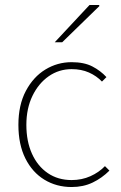

<svg xmlns="http://www.w3.org/2000/svg" viewBox="-20 -740 486 772"><path d="M268 12Q207 12 158.5 -17.5Q110 -47 82 -103Q54 -159 54 -238Q54 -318 84 -374.5Q114 -431 162.5 -460.5Q211 -490 268 -490Q318 -490 351 -473Q384 -456 408 -430L390 -412Q368 -435 337.5 -448.5Q307 -462 268 -462Q217 -462 176 -433.5Q135 -405 110.5 -354.5Q86 -304 86 -238Q86 -172 108.5 -122Q131 -72 172 -44Q213 -16 268 -16Q309 -16 343.5 -31.5Q378 -47 402 -72L420 -54Q390 -24 352.5 -6Q315 12 268 12ZM200 -570 340 -720H378L380 -716L230 -570Z"/></svg>

Font: Source Sans 3 ExtraLight ExtraLight
Style: Regular
Weight: 250
Version: Version 3.052;hotconv 1.1.0;makeotfexe 2.6.0